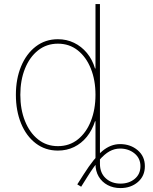

<svg xmlns="http://www.w3.org/2000/svg" viewBox="-20 -748 773 968"><path d="M587.4 200.2Q551.3 200.2 522.7 185.1Q494.1 169.9 477.8 142.6Q461.4 115.2 461.4 78.1V-29.3H483.9V78.1Q483.9 124 513.2 150.9Q542.5 177.7 587.4 177.7Q630.4 177.7 659.2 153.8Q688 129.9 688 89.8Q688 49.8 658 25.4Q627.9 1 585.4 1Q557.6 1 532.2 14.9Q506.8 28.8 480 60.1Q453.1 91.3 420.4 143.6L389.2 193.4L369.6 181.6L401.9 130.9Q455.1 47.4 496.6 12.9Q538.1 -21.5 585.4 -21.5Q637.7 -21.5 674.1 9.3Q710.4 40 710.4 89.8Q710.4 139.6 675 169.9Q639.6 200.2 587.4 200.2ZM272 11.2Q208 11.2 160.2 -25.4Q112.3 -62 86.2 -125.7Q60.1 -189.5 60.1 -270Q60.1 -350.1 86.4 -413.6Q112.8 -477.1 160.6 -513.7Q208.5 -550.3 272 -550.3Q315.9 -550.3 353.3 -532.2Q390.6 -514.2 418.2 -481Q445.8 -447.8 459 -402.8H461.4V-727.5H483.9V0H461.4V-136.7H459Q444.8 -91.8 417.7 -58.3Q390.6 -24.9 353.5 -6.8Q316.4 11.2 272 11.2ZM272 -11.2Q330.1 -11.2 372.6 -45.2Q415 -79.1 438.2 -137.7Q461.4 -196.3 461.4 -270Q461.4 -343.8 438 -402.1Q414.6 -460.4 372.1 -494.1Q329.6 -527.8 272 -527.8Q214.8 -527.8 172.1 -494.1Q129.4 -460.4 106 -402.1Q82.5 -343.8 82.5 -270Q82.5 -196.3 106 -137.7Q129.4 -79.1 171.9 -45.2Q214.4 -11.2 272 -11.2Z"/></svg>

Font: Inter 16pt Thin
Style: Regular
Weight: 250
Version: Version 4.001;git-66647c0bb